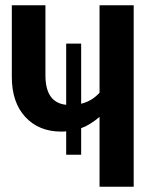

<svg xmlns="http://www.w3.org/2000/svg" viewBox="-20 -711 598 731"><path d="M359 -691H489V0H359V-266Q321 -234 289 -223V-122H232V-211Q226 -210 213 -210Q128 -210 76.5 -265.5Q25 -321 25 -418V-691H153V-424Q153 -320 232 -312V-545H289V-316Q330 -326 359 -358Z"/></svg>

Font: Fira Sans Condensed Medium
Style: Regular
Weight: 500
Width: 3
Designer: Carrois Corporate & Edenspiekermann AG
Foundry: Carrois Corporate GbR & Edenspiekermann AG
Version: Version 4.203;PS 004.203;hotconv 1.0.88;makeotf.lib2.5.64775